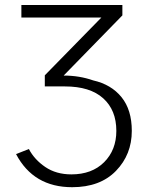

<svg xmlns="http://www.w3.org/2000/svg" viewBox="-20 -738 616 776"><path d="M44.9 -115.2 96.7 -135.7Q119.1 -92.8 163.1 -63Q207 -33.2 268.6 -33.2Q351.6 -33.2 400.9 -82.5Q450.2 -131.8 450.2 -209Q450.2 -293 397 -340.8Q343.8 -388.7 242.2 -388.7H161.1V-433.6L389.6 -667H66.4V-717.8H474.6V-675.8L237.3 -432.6Q300.8 -432.6 356.4 -413.1Q429.7 -396.5 471.2 -345.2Q512.7 -293.9 512.7 -209Q512.7 -113.3 448.7 -47.4Q384.8 18.6 271.5 18.6Q115.2 18.6 44.9 -115.2Z"/></svg>

Font: Gothic A1 Light
Style: Regular
Weight: 300
Version: Version 2.50